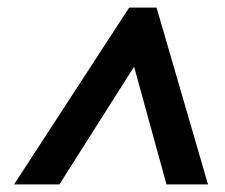

<svg xmlns="http://www.w3.org/2000/svg" viewBox="-20 -738 591 504"><path d="M17 -254H136L332 -563L417 -254H526L391 -718H319Z"/></svg>

Font: Noto Sans
Style: Bold Italic
Weight: 700
Italic angle: -12°
Designer: Monotype Design Team
Foundry: Monotype Imaging Inc.
Version: Version 2.013